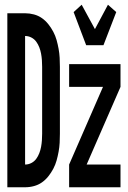

<svg xmlns="http://www.w3.org/2000/svg" viewBox="-20 -791 540 811"><path d="M344 -600 291 -740 325 -771 381 -668 436 -771 471 -740 417 -600ZM11 0V-735H86Q105 -735 123.5 -730Q142 -725 157 -714.5Q172 -704 184 -689Q196 -674 205 -657Q214 -640 219 -622Q224 -604 227.5 -585Q231 -566 232 -547Q233 -528 233 -509V-226Q233 -207 232 -188Q231 -169 227.5 -150Q224 -131 219 -113Q214 -95 205 -78Q196 -61 184 -46Q172 -31 157 -20.5Q142 -10 123.5 -5Q105 0 86 0ZM86 -96Q100 -96 112.5 -102.5Q125 -109 133 -120Q141 -131 146 -144Q151 -157 153.5 -170.5Q156 -184 157 -198Q158 -212 158 -226V-509Q158 -523 157 -537Q156 -551 153.5 -564.5Q151 -578 146 -591Q141 -604 133 -615Q125 -626 112.5 -632.5Q100 -639 86 -639ZM272 0V-96L415 -424H272V-520H489V-424L346 -96H489V0Z"/></svg>

Font: Moesevka
Style: Bold
Weight: 700
Monospace: yes
Designer: Belleve Invis
Foundry: Belleve Invis
Version: Version 32.5.0; ttfautohint (v1.8.4)